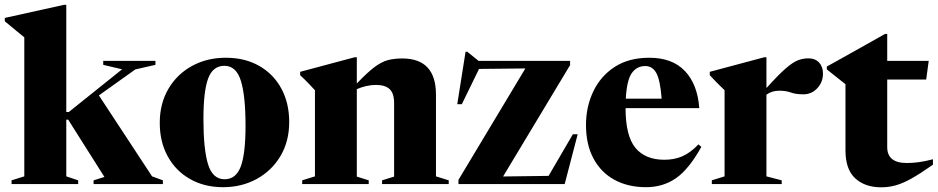

<svg xmlns="http://www.w3.org/2000/svg" viewBox="-30 -765 3898 798"><path d="M245.5 -32 295 -15.5V0H18V-15.5L71 -32V-610Q61 -618 40 -635.2Q19 -652.5 -10 -676.5V-690.5L236 -745H245.5V-299.5H256L477.5 -477L399 -495.5V-512H616V-495.5L532.5 -476.5L381 -368.5L602 -32L647 -15.5V0H359V-15.5L404 -29.5L253.5 -267.5H245.5Z M897 13Q819.5 13 760 -20.8Q700.5 -54.5 667.2 -115Q634 -175.5 634 -254Q634 -334.5 669.8 -395.5Q705.5 -456.5 767.8 -490.8Q830 -525 908.5 -525Q988 -525 1047.2 -491.2Q1106.5 -457.5 1139.2 -397.2Q1172 -337 1172 -258Q1172 -177.5 1135.8 -116.5Q1099.5 -55.5 1037 -21.2Q974.5 13 897 13ZM903.5 -20Q950.5 -20 970.5 -72.5Q990.5 -125 990.5 -242.5Q990.5 -366.5 971.2 -429Q952 -491.5 902.5 -491.5Q855 -491.5 835.2 -439Q815.5 -386.5 815.5 -269.5Q815.5 -145.5 834.5 -82.8Q853.5 -20 903.5 -20Z M1558 -15.5 1608 -31V-336.5Q1608 -377 1589.5 -394.5Q1571 -412 1532.5 -412Q1512.5 -412 1492.8 -407.5Q1473 -403 1453 -394.5V-31L1502.5 -15.5V0H1226V-15.5L1279 -32V-390Q1270.5 -399 1255 -415.5Q1239.5 -432 1217.5 -452.5V-466.5L1444 -527H1453V-418Q1497 -464 1526.2 -486Q1555.5 -508 1581.8 -515Q1608 -522 1642 -522Q1782 -522 1782 -371.5V-32L1835 -15.5V0H1558Z M1875.5 0V-17.5L2153.5 -480.5L1961 -478.5L1889.5 -332H1870.5L1905 -550H1912L1959 -512H2339.5V-494.5L2061 -31.5L2250 -34L2351 -207H2371L2317 0Z M2669 -525Q2764 -525 2816.5 -470Q2869 -415 2876.5 -315.5H2570Q2570 -200 2611 -150.5Q2652 -101 2731.5 -101Q2772 -101 2805.5 -115.2Q2839 -129.5 2873 -165L2885 -154.5Q2832.5 -60.5 2778.8 -23.8Q2725 13 2655 13Q2580.5 13 2524.2 -17.5Q2468 -48 2436.8 -106Q2405.5 -164 2405.5 -245.5Q2405.5 -320.5 2435.5 -384.2Q2465.5 -448 2524.2 -486.5Q2583 -525 2669 -525ZM2652 -490.5Q2616.5 -490.5 2595.8 -461Q2575 -431.5 2571 -355H2720Q2714 -432 2698 -461.2Q2682 -490.5 2652 -490.5Z M3329.5 -522.5Q3358 -522.5 3374.2 -505.2Q3390.5 -488 3390.5 -459.5Q3390.5 -423.5 3366.8 -398.2Q3343 -373 3309.5 -373Q3277 -373 3257.2 -380.5Q3237.5 -388 3208.5 -388Q3178 -388 3155.5 -371.5V-32L3219 -15.5V0H2928.5V-15.5L2981.5 -32V-390Q2971.5 -400 2959.5 -411.5Q2947.5 -423 2920 -452.5V-466.5L3146.5 -527H3155.5V-399Q3205 -454 3235.2 -480.2Q3265.5 -506.5 3286.5 -514.5Q3307.5 -522.5 3329.5 -522.5Z M3657.5 -153.5Q3657.5 -87.5 3739 -87.5Q3762 -87.5 3787.5 -90.8Q3813 -94 3847.5 -103V-80.5Q3795 -43.5 3758.2 -23Q3721.5 -2.5 3692.2 5.5Q3663 13.5 3633 13.5Q3565 13.5 3524.5 -23.8Q3484 -61 3484 -140V-415L3406.5 -476.5V-488.5Q3414 -492.5 3440 -507Q3466 -521.5 3502.2 -541.8Q3538.5 -562 3577.2 -583.8Q3616 -605.5 3648.5 -624H3657.5V-512H3830L3819.5 -434.5H3657.5Z"/></svg>

Font: Newsreader 72pt
Style: Bold
Weight: 700
Designer: Hugues Gentile
Foundry: Production Type
Version: Version 1.003; ttfautohint (v1.8.3)